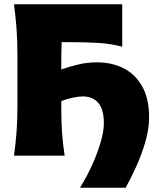

<svg xmlns="http://www.w3.org/2000/svg" viewBox="-20 -733 738 904"><path d="M356.5 151Q391 95.5 416 39Q441 -17.5 455 -67.2Q469 -117 469 -152.5Q469 -217.5 443 -248.2Q417 -279 369.5 -279Q352 -279 323.2 -273.2Q294.5 -267.5 268.5 -257V-226Q268.5 -159.5 272.2 -107.2Q276 -55 284.5 0H46Q53.5 -56.5 57.8 -109.8Q62 -163 62 -230.5V-474Q62 -544.5 57.8 -599.5Q53.5 -654.5 46 -713H555.5V-513Q504 -527 445 -530.8Q386 -534.5 307 -534.5H270.5Q268.5 -492 268.5 -441V-406Q309.5 -420.5 351 -430Q392.5 -439.5 435.5 -439.5Q507.5 -439.5 563 -411Q618.5 -382.5 650.2 -325Q682 -267.5 682 -180.5Q682 -125 664 -63.8Q646 -2.5 620.2 53.8Q594.5 110 571.5 151Z"/></svg>

Font: Commissioner Flair ExtraBold
Style: Regular
Weight: 800
Designer: Kostas Bartsokas
Foundry: Kostas Bartsokas
Version: Version 1.000; ttfautohint (v1.8.3)